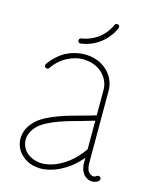

<svg xmlns="http://www.w3.org/2000/svg" viewBox="-113 -823 726 902"><g transform="rotate(15 250.0 -372.5)"><path d="M287 -647C317 -667 341 -697 355 -730C358 -736 355 -744 349 -746C343 -749 335 -746 333 -740C320 -711 299 -685 273 -667C251 -652 225 -642 198 -638C191 -637 187 -631 188 -624C189 -617 195 -613 202 -614C232 -618 262 -629 287 -647ZM140 -546C112 -529 87 -506 69 -479C65 -473 66 -465 72 -462C78 -458 86 -459 89 -465C105 -489 127 -510 153 -524C178 -538 206 -546 235 -546C264 -545 293 -537 315 -521C338 -504 355 -479 360 -452C361 -446 362 -439 362 -433V-308C286 -284 206 -270 132 -232C113 -222 93 -209 78 -192C62 -175 50 -154 46 -130C45 -124 44 -118 44 -111C44 -97 47 -82 53 -68C61 -49 76 -33 93 -21C110 -9 130 -2 150 0C157 1 164 2 171 2C184 2 197 0 210 -3C247 -11 280 -29 310 -51C329 -66 346 -83 362 -101V-78V-77V-76C362 -61 365 -45 373 -31C377 -24 382 -18 389 -13C396 -8 404 -4 413 -3C415 -2 418 -2 420 -2C432 -2 443 -6 452 -13C457 -18 458 -26 454 -31C449 -36 441 -37 436 -33C432 -29 426 -27 420 -27C419 -27 418 -27 417 -27C413 -28 408 -30 404 -33C400 -36 397 -40 394 -44C389 -53 387 -64 386 -76V-77V-78V-433C386 -441 386 -449 384 -457C378 -491 358 -521 330 -541C303 -561 269 -570 236 -570H235C202 -570 169 -561 140 -546ZM144 -210C210 -244 287 -258 362 -282V-143C343 -115 321 -91 295 -71C267 -50 237 -34 204 -27C193 -25 182 -23 171 -23C165 -23 159 -24 153 -25C137 -27 120 -33 107 -42C93 -51 82 -64 76 -78C71 -89 69 -100 69 -111C69 -116 69 -121 70 -126C74 -144 83 -161 96 -175C104 -184 118 -197 144 -210Z"/></g></svg>

Font: LS
Style: Light
Weight: 300
Designer: BSozoo
Foundry: BSozoo
Version: Version 001.000